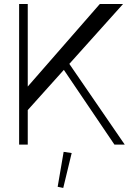

<svg xmlns="http://www.w3.org/2000/svg" viewBox="-20 -720 641 956"><path d="M549.8 0 297.9 -372.1 118.2 -171.9V0H75.2V-700.2H118.2V-289.1L477.1 -700.2H592.8L325.2 -401.9L601.1 0ZM294.9 215.8 267.1 210 296.9 36.1 336.9 42Z"/></svg>

Font: Ribes
Style: Regular
Weight: 400
Designer: Luigi Gorlero
Foundry: Collletttivo
Version: Version 2.100;Glyphs 3.2 (3217)